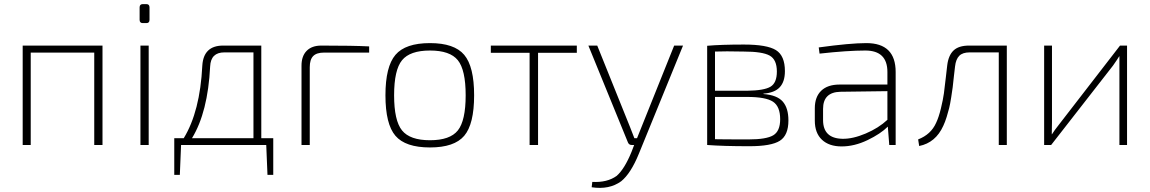

<svg xmlns="http://www.w3.org/2000/svg" viewBox="-20 -703 5576 931"><path d="M477 -482V0H437V-448H129V0H90V-482Z M672 -683H690Q705 -683 705 -667V-607Q705 -591 690 -591H672Q657 -591 657 -607V-667Q657 -683 672 -683ZM701 0H661V-482H701Z M1305 -33V145H1277L1271 0H858L852 145H825V-33H871Q950 -162 961 -385Q967 -482 1062 -482H1247V-33ZM1209 -33V-449H1068Q1002 -449 999 -381Q988 -159 911 -33Z M1442 0V-385Q1442 -431 1467 -456.5Q1492 -482 1538 -482Q1693 -482 1770 -478V-448H1551Q1515 -448 1498.5 -431Q1482 -414 1482 -377V0Z M2065 -494Q2183 -494 2231 -437Q2279 -380 2279 -241Q2279 -101 2231 -44.5Q2183 12 2065 12Q1946 12 1897.5 -44.5Q1849 -101 1849 -241Q1849 -380 1897.5 -437Q1946 -494 2065 -494ZM2200 -411Q2162 -458 2065 -458Q1968 -458 1929.5 -411Q1891 -364 1891 -241Q1891 -118 1929.5 -70.5Q1968 -23 2065 -23Q2162 -23 2200 -70.5Q2238 -118 2238 -241Q2238 -364 2200 -411Z M2777 -447H2589V0H2548V-447H2360V-482H2777Z M3292 -482 3078 42Q3039 138 2992 176Q2934 218 2849 205L2852 179Q2924 183 2970 150Q3008 117 3042 34L3055 0H3043Q3030 0 3025 -12L2833 -482H2876L3035 -87L3056 -33H3069L3091 -88L3249 -482Z M3682 -249V-247Q3748 -242 3775.5 -210.5Q3803 -179 3803 -119Q3803 -47 3761.5 -20.5Q3720 6 3614 6Q3487 6 3409 0V-481Q3477 -487 3587 -487Q3699 -487 3742.5 -460Q3786 -433 3786 -358Q3786 -307 3761 -280Q3736 -253 3682 -249ZM3447 -263H3603Q3685 -264 3716 -282.5Q3747 -301 3747 -356Q3747 -414 3712 -433.5Q3677 -453 3586 -453Q3495 -455 3447 -453ZM3447 -233V-28Q3482 -27 3610 -27Q3696 -27 3729.5 -47Q3763 -67 3763 -125Q3763 -187 3728 -210Q3693 -233 3603 -233Z M3954 -443 3950 -473Q4102 -494 4181 -494Q4323 -494 4323 -354V0H4292L4285 -89Q4250 -54 4186.5 -23.5Q4123 7 4061 7Q4000 7 3965.5 -25.5Q3931 -58 3931 -118V-178Q3931 -233 3962 -263Q3993 -293 4051 -293H4283V-354Q4283 -458 4176 -458Q4089 -458 3954 -443ZM3971 -175V-121Q3971 -32 4065 -30Q4115 -29 4177.5 -55.5Q4240 -82 4283 -122V-261L4055 -258Q3971 -256 3971 -175Z M4862 -482V0H4823V-449H4682Q4648 -449 4631.5 -432.5Q4615 -416 4611 -381Q4610 -376 4605.5 -334Q4601 -292 4599.5 -279.5Q4598 -267 4592.5 -232Q4587 -197 4582.5 -179Q4578 -161 4570.5 -136.5Q4563 -112 4554 -93Q4517 -11 4437 5L4432 -27Q4494 -51 4519 -107Q4532 -134 4542.5 -177.5Q4553 -221 4557 -250.5Q4561 -280 4566.5 -329.5Q4572 -379 4573 -386Q4579 -435 4604 -458.5Q4629 -482 4679 -482Z M5445 0H5408V-375V-430H5407Q5398 -415 5377 -385L5077 0H5043V-482H5081V-110Q5081 -72 5080 -52H5081Q5092 -70 5115 -99L5411 -482H5445Z"/></svg>

Font: Exo 2.0 Extra Light
Style: Regular
Weight: 250
Designer: Natanael Gama
Version: Version 1.001;PS 001.001;hotconv 1.0.70;makeotf.lib2.5.58329